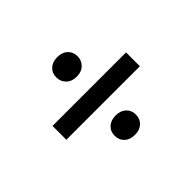

<svg xmlns="http://www.w3.org/2000/svg" viewBox="-104 -745 805 805"><g transform="rotate(-45 299.0 -342.5)"><path d="M81 -301V-383H517V-301ZM299 -112Q270 -112 253 -128Q236 -144 236 -170Q236 -195 253 -211Q270 -227 299 -227Q328 -227 345 -211Q362 -195 362 -170Q362 -144 345 -128Q328 -112 299 -112ZM299 -457Q270 -457 253 -474Q236 -491 236 -516Q236 -541 253 -557Q270 -573 299 -573Q328 -573 345 -557Q362 -541 362 -515Q362 -491 345 -474Q328 -457 299 -457Z"/></g></svg>

Font: Montagu Slab 24pt
Style: Regular
Weight: 400
Designer: Florian Karsten
Foundry: Florian Karsten
Version: Version 1.000